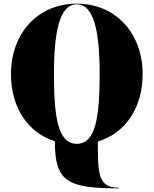

<svg xmlns="http://www.w3.org/2000/svg" viewBox="-20 -780 840 1050"><path d="M630 246.5C517 246.5 515 173 515 -6C669 -52.5 760 -193.5 760 -375C760 -598 613 -760 400 -760C187 -760 40 -598 40 -375C40 -195.5 129 -55.5 280 -7.5C280 213 347 250 630 250ZM400 -756.5C494 -756.5 525 -607 525 -375C525 -143 504 6.5 400 6.5C296 6.5 275 -143 275 -375C275 -607 306 -756.5 400 -756.5Z"/></svg>

Font: Bodoni* 48pt Fatface
Style: Regular
Weight: 900
Version: Version 2.3